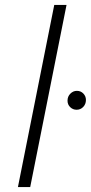

<svg xmlns="http://www.w3.org/2000/svg" viewBox="-20 -762 370 782"><path d="M53 0 201 -742H251L103 0ZM292 -315Q277 -315 266 -325.5Q255 -336 255 -352Q255 -369 266.5 -380.5Q278 -392 293 -392Q309 -392 319.5 -381Q330 -370 330 -355Q330 -338 319 -326.5Q308 -315 292 -315Z"/></svg>

Font: Montserrat Light
Style: Italic
Weight: 300
Italic angle: -11.3°
Designer: Julieta Ulanovsky
Foundry: Julieta Ulanovsky
Version: Version 9.000; ttfautohint (v1.8.4.7-5d5b)